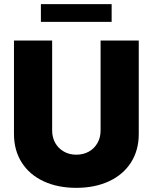

<svg xmlns="http://www.w3.org/2000/svg" viewBox="-20 -904 742 933"><path d="M654.3 -707V-252.9Q654.3 -173.8 616.5 -114.5Q578.6 -55.2 509.8 -23.2Q440.9 8.8 350.6 8.8Q260.3 8.8 191.7 -23.2Q123 -55.2 85.4 -114.5Q47.9 -173.8 47.9 -252.9V-707H233.4V-269.5Q233.4 -235.8 248.5 -209.2Q263.7 -182.6 290.3 -167.5Q316.9 -152.3 350.6 -152.3Q384.8 -152.3 411.6 -167.2Q438.5 -182.1 453.6 -209Q468.8 -235.8 468.8 -269.5V-707ZM522.5 -797.9H178.7V-883.8H522.5Z"/></svg>

Font: Pretendard GOV Black
Style: Regular
Weight: 900
Designer: Base glyphs from Inter by Rasmus Andersson; Hangeul glyphs from Noto Sans CJK(Source Han Sans) by Jang Soo-young and Kan
Foundry: Kil Hyung-jin
Version: Version 1.309